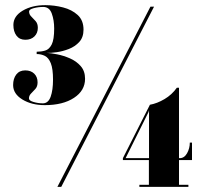

<svg xmlns="http://www.w3.org/2000/svg" viewBox="-20 -726 793 746"><path d="M154 -317.5Q102.5 -317.5 66.8 -339.5Q31 -361.5 31 -395.5Q31 -420.5 43.2 -436.5Q55.5 -452.5 78 -452.5Q100 -452.5 113 -439.8Q126 -427 126 -406Q126 -390 117.5 -380.5Q109 -371 100.8 -362.8Q92.5 -354.5 92.5 -343.5Q92.5 -335 110.2 -329.8Q128 -324.5 146.5 -324.5Q167.5 -324.5 176.8 -350.2Q186 -376 186 -416.5Q186 -458.5 177.5 -480Q169 -501.5 154.5 -508.8Q140 -516 122.5 -516V-525Q140 -525 155.5 -529.5Q171 -534 180.8 -553Q190.5 -572 190.5 -615Q190.5 -647.5 181.2 -673.2Q172 -699 148 -699Q128.5 -699 110.8 -694.2Q93 -689.5 93 -681.5Q93 -670 101.5 -661.8Q110 -653.5 118.5 -643.8Q127 -634 127 -618Q127 -597.5 113.8 -584.5Q100.5 -571.5 78.5 -571.5Q56 -571.5 44 -587.5Q32 -603.5 32 -629Q32 -663 68 -684.5Q104 -706 156 -706Q191 -706 225 -697.2Q259 -688.5 281.8 -667.8Q304.5 -647 304.5 -611Q304.5 -581 288 -563Q271.5 -545 247.8 -535.8Q224 -526.5 200.5 -523.2Q177 -520 162.5 -520.5Q178 -519.5 202.5 -514.8Q227 -510 251.8 -499.2Q276.5 -488.5 293.5 -469.2Q310.5 -450 310.5 -420Q310.5 -374 267.5 -345.8Q224.5 -317.5 154 -317.5ZM203 0 564.5 -700H578.5L218 0ZM521.5 0V-8H558.5V-104H457.5V-111.5L562.5 -319Q590.5 -324 619.2 -341Q648 -358 667 -385H675.5V-111.5H678.5Q696 -111.5 706.8 -130.5Q717.5 -149.5 717.5 -172H726V-104H675.5V-8H712V0ZM559 -297.5 557 -290.5 468 -111.5H559Z"/></svg>

Font: Imbue 100pt
Style: Bold
Weight: 700
Designer: Tyler Finck
Foundry: Etcetera Type Company
Version: Version 1.102; ttfautohint (v1.8.3)